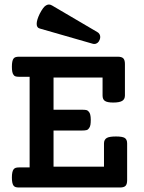

<svg xmlns="http://www.w3.org/2000/svg" viewBox="-20 -831 640 851"><path d="M411.1 -689Q417.5 -685.5 420.9 -679.7Q424.3 -673.8 424.3 -667Q424.3 -661.6 421.9 -655.3Q418.9 -646.5 412.6 -641.4Q406.2 -636.2 398.4 -636.2Q393.1 -636.2 390.6 -637.2L156.2 -704.6Q142.6 -708 142.6 -725.1Q142.6 -742.2 155.8 -769.5Q171.9 -800.8 184.1 -807.1Q190.9 -811 196.8 -811Q203.6 -811 210.9 -806.6ZM217.3 -92.3H440.9V-195.3Q440.9 -212.4 453.6 -219.7Q464.8 -226.1 494.1 -226.1Q522 -226.1 532.7 -219.7Q543.5 -212.9 543.5 -195.3V-32.2Q543.5 -14.6 536.4 -7.3Q529.3 0 512.2 0H63.5Q54.2 0 48.6 -2Q43 -3.9 39.6 -8.8Q32.7 -18.6 32.7 -44.4Q32.7 -69.8 40 -80.1Q43.5 -85 49.1 -86.9Q54.7 -88.9 63.5 -88.9H111.3V-490.7H63.5Q54.2 -490.7 48.3 -492.7Q42.5 -494.6 39.6 -500Q32.7 -508.8 32.7 -535.2Q32.7 -561 39.6 -570.8Q43 -575.7 48.8 -577.6Q54.7 -579.6 63.5 -579.6H502.4Q519.5 -579.6 526.6 -572.3Q533.7 -564.9 533.7 -547.4V-407.7Q533.7 -391.1 521.5 -383.8Q509.3 -376.5 481.9 -376.5Q455.1 -376.5 444.8 -383.8Q434.6 -390.6 434.6 -407.7V-487.3H217.3V-344.7H339.4Q356 -344.7 362.5 -343.3Q369.1 -341.8 373.5 -335.9Q382.3 -327.1 382.3 -299.8Q382.3 -287.1 380.9 -278.3Q379.4 -269.5 375 -263.2Q370.6 -256.3 363.8 -254.4Q356.9 -252.4 340.3 -252.4H217.3Z"/></svg>

Font: Courier Prime SemiBold
Style: Regular
Weight: 600
Designer: Alan Dague-Greene
Foundry: Quote-Unquote Apps
Version: Version 1.202